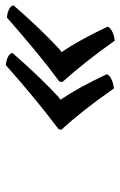

<svg xmlns="http://www.w3.org/2000/svg" viewBox="107 -552 427 682"><g transform="rotate(-90 321.0 -211.5)"><path d="M314.9 -215.8 307.1 -210.9Q352.5 -143.6 397.9 -45.9Q394.5 -36.6 379.6 -29.5Q364.7 -22.5 347.2 -21Q268.6 -133.8 200.2 -208L203.1 -217.8Q308.6 -296.9 430.2 -404.8Q448.2 -403.3 460.4 -396.7Q472.7 -390.1 473.1 -380.9Q387.2 -282.2 314.9 -215.8ZM483.9 -211.9 476.1 -207Q519.5 -144 566.9 -43Q562.5 -33.2 548.3 -26.4Q534.2 -19.5 517.1 -18.1Q441.9 -124 370.1 -204.1L372.1 -214.8Q461.9 -280.3 599.1 -400.9Q617.2 -399.4 629.4 -392.8Q641.6 -386.2 642.1 -377Q556.2 -278.3 483.9 -211.9Z"/></g></svg>

Font: Linear Smooth
Style: Bold Italic
Weight: 700
Designer: Philipp H. Poll, Flanker
Foundry: Philipp H. Poll, reworked by Flanker
Version: Version 1.061 | FøM Fix